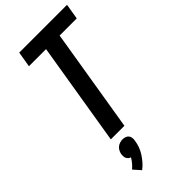

<svg xmlns="http://www.w3.org/2000/svg" viewBox="-304 -799 1119 1119"><g transform="rotate(-45 256.0 -239.5)"><path d="M138 0 243 -639H102L118 -735H512L496 -639H355L250 0ZM140 256 101 212Q114 201 126 187Q138 173 147 157Q139 155 133 149.5Q127 144 123.5 137Q120 130 119.5 121.5Q119 113 120 104Q122 93 127.5 82Q133 71 142.5 63Q152 55 163.5 51.5Q175 48 186 48Q197 48 207.5 51.5Q218 55 224.5 63Q231 71 232.5 82Q234 93 232 104Q229 126 221.5 147Q214 168 201.5 187.5Q189 207 174 224.5Q159 242 140 256Z"/></g></svg>

Font: Iosevka Term Curly Oblique
Style: Bold
Weight: 700
Italic angle: -9°
Designer: Belleve Invis
Foundry: Belleve Invis
Version: Version 32.3.0